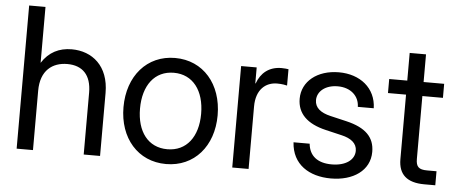

<svg xmlns="http://www.w3.org/2000/svg" viewBox="-50 -845 2312 972"><g transform="rotate(5 1106.5 -358.5)"><path d="M144.5 -301.8C144.5 -405.8 205.1 -449.2 280.3 -449.2C357.4 -449.2 402.3 -403.8 402.3 -314.5V0H485.4V-320.3C485.4 -457.5 399.9 -525.4 295.9 -525.4C231.9 -525.4 180.2 -499.5 144.5 -443.4V-727.5H61.5V0H144.5Z M821.3 11.7C964.4 11.7 1060.5 -99.6 1060.5 -256.8C1060.5 -415 964.4 -527.3 821.3 -527.3C678.2 -527.3 582 -415 582 -256.8C582 -99.6 678.2 11.7 821.3 11.7ZM821.3 -63.5C723.6 -63.5 666 -139.6 666 -256.8C666 -375 724.1 -452.1 821.3 -452.1C918.5 -452.1 976.6 -374.5 976.6 -256.8C976.6 -140.1 918.9 -63.5 821.3 -63.5Z M1157.2 0H1240.2V-317.4C1240.2 -404.8 1289.6 -443.4 1346.7 -443.4C1370.6 -443.4 1390.6 -439.5 1397.5 -437.5V-520.5C1390.6 -521.5 1377.4 -523.4 1362.3 -523.4C1297.9 -523.4 1257.3 -487.8 1238.3 -434.6H1236.3V-515.6H1157.2Z M1659.2 11.7C1771.5 11.7 1856.4 -44.9 1856.4 -140.6C1856.4 -214.8 1811.5 -260.3 1712.9 -283.7L1629.9 -303.2C1580.1 -314.9 1549.8 -337.9 1549.8 -377C1549.8 -420.9 1590.3 -456.1 1653.8 -456.1C1720.2 -456.1 1762.7 -416 1763.7 -361.3H1844.7C1841.8 -463.9 1761.2 -527.3 1653.8 -527.3C1543.5 -527.3 1466.8 -464.8 1466.8 -377C1466.8 -301.8 1516.6 -252.9 1612.3 -230.5L1695.3 -210.9C1741.2 -200.2 1772.9 -177.7 1772.9 -138.7C1772.9 -92.8 1728.5 -59.6 1657.2 -59.6C1585 -59.6 1543 -92.8 1537.1 -154.3H1455.1C1461.9 -42 1548.8 11.7 1659.2 11.7Z M2001.5 -656.2V-515.6H1909.7V-444.3H2001.5V-116.2C2001.5 -38.6 2044.9 0 2133.3 0H2189V-71.3H2141.1C2098.6 -71.3 2084.5 -85 2084.5 -125V-444.3H2189V-515.6H2084.5V-656.2Z"/></g></svg>

Font: Raveo Display Display
Style: Regular
Weight: 400
Designer: Jakub Foglar, Rasmus Andersson (Inter)
Foundry: Jakubfoglar.com
Version: Version 1.100;Glyphs 3.2.3 (3260)